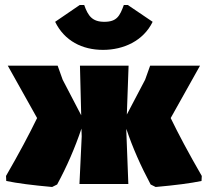

<svg xmlns="http://www.w3.org/2000/svg" viewBox="-20 -734 829 766"><path d="M5 -12C48 -3 109 5 188 12L208 2C247 -70 279 -144 305 -221L306 -190L297 0H492L484 -210V-220C509 -145 542 -71 581 2L601 12C680 5 741 -3 784 -12L785 -32C733 -122 692 -199 661 -263L778 -472H579L559 -416L486 -277L493 -472H299L304 -274L230 -416L210 -472H11L128 -263C97 -199 56 -122 4 -32ZM391 -535C473 -535 552 -571 589 -647L490 -714H474C458 -670 446 -647 396 -647C348 -647 331 -671 316 -714H298L200 -647C237 -571 308 -535 391 -535Z"/></svg>

Font: Luna Sans Black
Style: Regular
Weight: 900
Designer: Juan Pablo del Peral
Foundry: Huerta Tipografica
Version: Version 2.001; ttfautohint (v1.5)